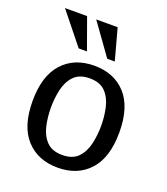

<svg xmlns="http://www.w3.org/2000/svg" viewBox="-135 -818 805 925"><g transform="rotate(20 267.5 -355.5)"><path d="M267.6 11.7Q165.5 11.7 105.2 -54.4Q44.9 -120.6 44.9 -249.5Q44.9 -378.4 105.2 -444.6Q165.5 -510.7 267.6 -510.7Q369.6 -510.7 429.7 -444.6Q489.7 -378.4 489.7 -249.5Q489.7 -120.6 429.7 -54.4Q369.6 11.7 267.6 11.7ZM267.6 -53.2Q320.3 -53.2 348.1 -82.3Q376 -111.3 386.2 -156.5Q396.5 -201.7 396.5 -249.5Q396.5 -297.9 386.2 -342.8Q376 -387.7 348.1 -416.7Q320.3 -445.8 267.6 -445.8Q214.8 -445.8 187 -416.7Q159.2 -387.7 148.9 -342.8Q138.7 -297.9 138.7 -249.5Q138.7 -201.7 148.9 -156.5Q159.2 -111.3 187 -82.3Q214.8 -53.2 267.6 -53.2ZM167 -563 38.6 -723.1H151.9L209.5 -563ZM313.5 -563 198.7 -723.1H308.6L352.1 -563Z"/></g></svg>

Font: Pontano Sans Medium
Style: Regular
Weight: 500
Designer: Vernon Adams
Foundry: Vernon Adams
Version: Version 2.001